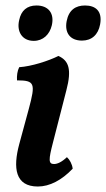

<svg xmlns="http://www.w3.org/2000/svg" viewBox="-20 -671 387 700"><path d="M103 -522C137 -522 161 -545 169 -579C179 -623 156 -651 113 -651C78 -651 57 -632 50 -598C40 -557 60 -522 103 -522ZM279 -523C314 -523 338 -544 345 -582C354 -631 328 -651 290 -651C256 -651 231 -635 223 -594C215 -552 235 -523 279 -523ZM118 9C161 9 205 -14 245 -56C243 -73 234 -89 224 -98C205 -80 189 -73 177 -73C156 -73 157 -89 173 -151L222 -342C242 -418 231 -450 193 -467C157 -449 95 -429 50 -426C43 -412 41 -395 42 -378C107 -378 110 -367 85 -274L50 -145C27 -59 35 9 118 9Z"/></svg>

Font: Vollkorn Semibold
Style: Italic
Weight: 600
Italic angle: -11°
Designer: Friedrich Althausen
Foundry: Friedrich Althausen
Version: Version 4.015;PS 004.015;hotconv 1.0.88;makeotf.lib2.5.64775